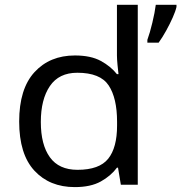

<svg xmlns="http://www.w3.org/2000/svg" viewBox="-20 -762 754 792"><path d="M288.6 9.8Q184.6 9.8 121.8 -58.1Q59.1 -126 59.1 -260.7Q59.1 -395.5 122.3 -464.4Q185.5 -533.2 289.1 -533.2Q354.5 -533.2 395.8 -510.7Q437 -488.3 462.4 -456.1H468.8Q467.3 -468.8 464.8 -493.7Q462.4 -518.6 462.4 -533.2V-742.2H548.3V0H478.5L466.8 -70.3H462.4Q437.5 -36.6 395.8 -13.4Q354 9.8 288.6 9.8ZM708 -742.2V-733.4Q704.1 -715.8 692.4 -689.5Q680.7 -663.1 665.3 -635.3Q649.9 -607.4 634.3 -585.9H587.9V-597.7Q598.1 -625.5 608.4 -668.2Q618.7 -710.9 622.6 -742.2ZM299.8 -61.5Q389.6 -61.5 426.3 -107.2Q462.9 -152.8 462.9 -244.1V-259.8Q462.9 -357.4 428.2 -409.7Q393.6 -461.9 298.8 -461.9Q223.1 -461.9 185.8 -407Q148.4 -352.1 148.4 -258.8Q148.4 -165 185.8 -113.3Q223.1 -61.5 299.8 -61.5Z"/></svg>

Font: Lunasima
Style: Regular
Weight: 400
Designer: The DocRepair Project, Monotype Design Team
Foundry: Google
Version: Version 2.009